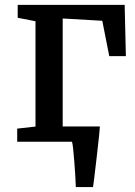

<svg xmlns="http://www.w3.org/2000/svg" viewBox="-20 -575 546 779"><path d="M124 -61.5V-488.8L51.8 -502.9V-555.2H485.8L490.7 -347.2H423.3L395 -490.7L234.4 -500V-62H385.3Q385.3 -49.3 372.1 64.7Q358.9 178.7 357.4 184.1H287.6Q287.1 155.3 281.7 83.3Q276.4 11.2 272 0H49.8V-53.2Z"/></svg>

Font: Merriweather
Style: Regular
Weight: 400
Designer: Eben Sorkin
Foundry: Eben Sorkin
Version: Version 1.584; ttfautohint (v1.6)